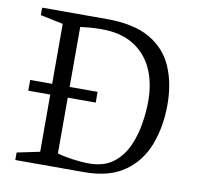

<svg xmlns="http://www.w3.org/2000/svg" viewBox="-71 -684 778 757"><g transform="rotate(10 317.5 -305.0)"><path d="M38 0V-30L129 -49V-278H41V-321H129V-561L38 -580V-610H297Q404 -610 468.5 -573.5Q533 -537 562 -471Q591 -405 591 -318Q591 -231 563.5 -158.5Q536 -86 475 -43Q414 0 314 0ZM326 -37Q386 -37 423 -65.5Q460 -94 479.5 -138Q499 -182 506.5 -230Q514 -278 514 -318Q514 -394 488 -449.5Q462 -505 411 -536Q360 -567 285 -567Q259 -567 236 -565Q213 -563 199 -561V-321H311V-278H199V-55Q219 -48 257 -42.5Q295 -37 326 -37Z"/></g></svg>

Font: Manuale Light
Style: Regular
Weight: 300
Designer: Eduardo Tunni / Pablo Cosgaya
Foundry: Eduardo Tunni / Pablo Cosgaya
Version: Version 1.002